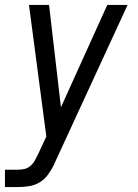

<svg xmlns="http://www.w3.org/2000/svg" viewBox="-36 -540 556 775"><path d="M-16 215V145H37Q50 145 63 142Q76 139 87 129.5Q98 120 104.5 108Q111 96 117 84L151 11L81 -520H162L210 -107L397 -520H479L187 113Q186 116 184.5 119Q183 122 182 124V125Q172 145 158 164.5Q144 184 124 196Q104 208 81.5 211.5Q59 215 37 215Z"/></svg>

Font: Iosevka SS04 Oblique
Style: Regular
Weight: 400
Italic angle: -9°
Monospace: yes
Designer: Belleve Invis
Foundry: Belleve Invis
Version: Version 19.0.0; ttfautohint (v1.8.4)